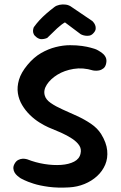

<svg xmlns="http://www.w3.org/2000/svg" viewBox="-20 -858 550 875"><path d="M295 -4Q243 -1 202 -6.5Q161 -12 133 -21Q105 -30 90 -37.5Q75 -45 75 -45Q75 -45 70.5 -48Q66 -51 59 -57Q52 -63 47 -71Q42 -79 41 -89.5Q40 -100 46 -111Q53 -124 63 -129Q73 -134 82 -134.5Q91 -135 97.5 -133.5Q104 -132 104 -132Q142 -117 182.5 -110.5Q223 -104 258.5 -106.5Q294 -109 318 -121.5Q342 -134 347 -158Q352 -179 341 -195.5Q330 -212 308 -226.5Q286 -241 258 -253.5Q230 -266 200 -278Q182 -286 159.5 -300Q137 -314 116.5 -334Q96 -354 81 -379Q66 -404 61.5 -433Q57 -462 66.5 -494.5Q76 -527 105 -562Q134 -597 167 -616Q200 -635 234 -643.5Q268 -652 299 -652Q330 -652 354 -648.5Q378 -645 392 -641Q406 -637 406 -637Q406 -637 412.5 -635Q419 -633 428.5 -627.5Q438 -622 447.5 -614.5Q457 -607 462 -596Q467 -585 464 -570Q461 -554 451.5 -546.5Q442 -539 431 -537Q420 -535 412 -536Q404 -537 404 -537Q358 -551 315.5 -544Q273 -537 241.5 -517.5Q210 -498 193.5 -472.5Q177 -447 184 -423Q189 -404 211.5 -388.5Q234 -373 265.5 -359Q297 -345 331 -329.5Q365 -314 394.5 -294Q424 -274 441 -247Q465 -208 468.5 -172.5Q472 -137 459.5 -107.5Q447 -78 422.5 -55.5Q398 -33 365 -19.5Q332 -6 295 -4ZM148 -687Q137 -695 133.5 -703Q130 -711 130.5 -718Q131 -725 132.5 -729.5Q134 -734 134 -734Q147 -752 160.5 -766.5Q174 -781 190.5 -795.5Q207 -810 228 -826Q237 -833 251 -836Q265 -839 280 -837Q295 -835 308 -825L401 -762Q401 -762 405.5 -757Q410 -752 413.5 -744Q417 -736 416 -726Q415 -716 404 -705Q396 -697 386.5 -695.5Q377 -694 368 -695.5Q359 -697 353.5 -699.5Q348 -702 348 -702L276 -756Q260 -747 240 -728.5Q220 -710 195 -685Q195 -685 188 -682.5Q181 -680 170.5 -679.5Q160 -679 148 -687Z"/></svg>

Font: Sour Gummy Medium
Style: Regular
Weight: 500
Designer: Stefie Justprince
Foundry: Eifetstype
Version: Version 1.000